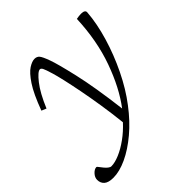

<svg xmlns="http://www.w3.org/2000/svg" viewBox="-227 -663 1035 1035"><g transform="rotate(-45 291.0 -145.0)"><path d="M54.5 -286.5 27 -298Q62 -392.5 94 -440.5Q126 -488.5 152.5 -505.2Q179 -522 198 -522Q216 -522 226.2 -509.8Q236.5 -497.5 251.5 -456Q266.5 -415.5 293.2 -300Q320 -184.5 343 1.5Q411 -88.5 458.2 -220.2Q505.5 -352 512 -512.5Q523.5 -514.5 531 -515.5Q538.5 -516.5 548 -516.5Q578.5 -516 576.5 -497Q570.5 -417 543.2 -325.5Q516 -234 473.2 -146Q430.5 -58 377.5 11Q325 80.5 266 130Q207 179.5 150 206Q93 232.5 46 232.5Q9 232.5 -7.8 217.8Q-24.5 203 -24.5 178.5Q-24.5 159.5 -9 143Q6.5 126.5 22 126.5Q24.5 126.5 31.2 135.8Q38 145 47 156Q55.5 166.5 65 173.8Q74.5 181 82 181Q109 181 145.5 165.5Q182 150 220.5 122.2Q259 94.5 293.5 57Q285.5 -18 274.2 -89.8Q263 -161.5 251 -222.8Q239 -284 228.8 -328.5Q218.5 -373 212 -394.5Q199 -438 192.8 -449.8Q186.5 -461.5 179 -461.5Q161.5 -461.5 125.8 -416.2Q90 -371 54.5 -286.5Z"/></g></svg>

Font: Newsreader Caption Light
Style: Italic
Weight: 300
Italic angle: -17°
Designer: Hugues Gentile
Foundry: Production Type
Version: Version 1.001